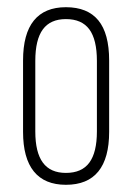

<svg xmlns="http://www.w3.org/2000/svg" viewBox="-20 -507 367 533"><path d="M163 6Q104 6 74 -31Q44 -68 44 -141V-339Q44 -413 74 -450Q104 -487 163 -487Q223 -487 253 -450.5Q283 -414 283 -339V-141Q283 -68 253 -31Q223 6 163 6ZM163 -27Q207 -27 228 -55.5Q249 -84 249 -142V-338Q249 -397 228 -425.5Q207 -454 163 -454Q120 -454 99 -425.5Q78 -397 78 -338V-142Q78 -84 99 -55.5Q120 -27 163 -27Z"/></svg>

Font: Sofia Sans Extra Condensed ExtraLight
Style: Regular
Weight: 250
Designer: Botio Nikoltchev, Ani Petrova
Foundry: lettersoup
Version: Version 4.101